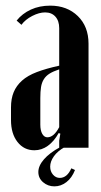

<svg xmlns="http://www.w3.org/2000/svg" viewBox="-20 -524 358 681"><path d="M19 -143Q19 -174 28.5 -197Q38 -220 58 -238Q78 -256 111 -268.5Q144 -281 190 -291V-424Q190 -450 176.5 -465Q163 -480 140 -480Q119 -480 94.5 -467.5Q70 -455 56 -436L39 -451Q59 -476 89.5 -490Q120 -504 158 -504Q218 -504 256 -467Q294 -430 294 -369V0H190V-25L194 -50L188 -52Q172 -23 150 -7Q128 9 102 9Q65 9 42 -20.5Q19 -50 19 -98ZM148 -37Q171 -37 190 -73V-278Q169 -271 156 -263Q143 -255 135.5 -243Q128 -231 125.5 -215Q123 -199 123 -176V-82Q123 -61 130 -49Q137 -37 148 -37ZM246 79Q235 107 215.5 122Q196 137 173 137Q150 137 133 122.5Q116 108 116 86Q116 64 136 41Q156 18 193 -2H209Q184 12 171 30.5Q158 49 158 67Q158 84 168 95.5Q178 107 192 107Q218 107 233 73Z"/></svg>

Font: Moniqa Extra Bold Narrow Heading
Style: Regular
Weight: 800
Width: 4
Designer: Rajesh Rajput
Foundry: Rajesh Rajput
Version: Version 1.000;December 15, 2022;FontCreator 14.0.0.2794 32-b